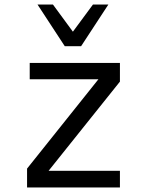

<svg xmlns="http://www.w3.org/2000/svg" viewBox="-20 -825 642 845"><path d="M145 -805.2H212.9L300.8 -685.5L389.2 -805.2H457L336.9 -621.6H265.1ZM99.1 -83 413.1 -476.1H110.8V-547.9H507.8V-465.8L193.8 -73.2H507.8V0H99.1Z"/></svg>

Font: Vazir Code Hack
Style: Code-Hack
Weight: 400
Foundry: DejaVu fonts team - Redesigned by Saber Rastikerdar
Version: Version 1.1.2